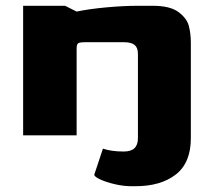

<svg xmlns="http://www.w3.org/2000/svg" viewBox="-20 -468 735 664"><path d="M306 136 336 46Q365 56 408 56Q433 56 445 44.5Q457 33 457 10V-282Q457 -303 445.5 -312.5Q434 -322 409 -322H275Q256 -322 250.5 -318.5Q245 -315 245 -300V0H60V-448H205L245 -428Q288 -437 347.5 -442.5Q407 -448 458 -448H508Q568 -448 597 -426.5Q626 -405 633 -378.5Q640 -352 640 -320V10Q640 95 588 135.5Q536 176 448 176H435Q407 176 377 169Q347 162 326.5 152.5Q306 143 306 136Z"/></svg>

Font: Gold Bold
Style: Regular
Weight: 400
Designer: jaiki
Version: Version 1.000